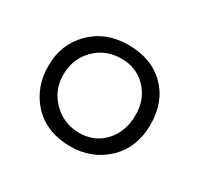

<svg xmlns="http://www.w3.org/2000/svg" viewBox="-78 -626 507 487"><g transform="rotate(30 175.5 -382.5)"><path d="M323 -383Q323 -317 280 -275Q236 -234 174 -234Q106 -234 64 -277Q23 -322 24 -385Q24 -447 66 -489Q108 -531 174 -531Q242 -531 282.5 -490.5Q323 -450 323 -383ZM278 -383Q279 -430 250 -461Q221 -492 176 -492Q130 -492 99 -461Q68 -430 68 -383Q68 -338 99 -307Q131 -275 176 -275Q220 -275 248.5 -305Q277 -335 278 -383Z"/></g></svg>

Font: GFS Neohellenic Rg
Style: Regular
Weight: 400
Designer: Takis Katsoulidis and George D. Matthiopoulos
Foundry: Takis Katsoulidis and George D. Matthiopoulos
Version: Version 1.0